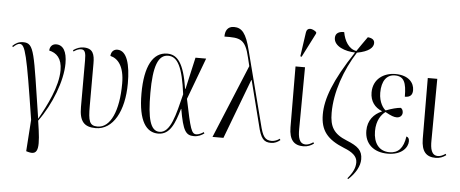

<svg xmlns="http://www.w3.org/2000/svg" viewBox="-75 -957 3183 1329"><g transform="rotate(5 1516.0 -292.5)"><path d="M159 215C236 236 238 176 209 -7C298 -128 363 -297 363 -418C363 -501 336 -544 288 -544C262 -544 244 -526 243 -497C294 -486 333 -451 333 -368C333 -253 263 -119 208 -20C137 -476 138 -539 59 -539C28 -539 6 -527 -15 -506L-9 -499C9 -516 23 -525 36 -525C74 -525 90 -458 160 -8L145 211Z M610 10C730 10 805 -125 805 -318C805 -447 780 -544 713 -544C690 -544 670 -529 668 -497C722 -484 766 -433 766 -314C766 -123 711 -2 622 -2C565 -2 556 -35 556 -140V-435C556 -496 545 -539 479 -539C453 -539 430 -530 407 -514L411 -505C431 -519 447 -525 463 -525C490 -525 496 -501 496 -451V-127C496 -29 528 10 610 10Z M1044 10C1127 10 1157 -73 1187 -174H1189C1215 -23 1236 6 1292 6C1323 6 1345 -6 1363 -19L1358 -28C1346 -19 1324 -8 1308 -8C1274 -8 1265 -38 1222 -247L1330 -536H1256L1206 -315H1203C1176 -492 1130 -547 1059 -547C960 -547 905 -446 905 -257C905 -62 963 10 1044 10ZM1052 -3C989 -3 966 -88 966 -266C966 -451 997 -533 1067 -533C1132 -533 1169 -464 1193 -276C1157 -131 1129 -3 1052 -3Z M1421 0H1497L1654 -415H1657L1734 -112C1756 -15 1778 6 1828 6C1853 6 1875 -5 1891 -19L1886 -28C1874 -18 1851 -8 1832 -8C1785 -8 1768 -31 1747 -119L1618 -619C1589 -736 1558 -771 1503 -771C1458 -771 1442 -737 1443 -699C1551 -701 1589 -697 1619 -564L1632 -510Z M1987 -606 2073 -775V-785C2045 -809 2007 -815 2002 -776L1978 -609ZM2053 10C2081 10 2105 0 2125 -15L2120 -24C2102 -12 2085 -4 2068 -4C2022 -4 2013 -51 2014 -109L2017 -536H1951L1953 -113C1954 -25 1988 10 2053 10Z M2382 209C2433 162 2460 111 2460 65C2460 3 2428 -24 2349 -56C2257 -93 2228 -141 2228 -238C2228 -384 2285 -540 2366 -668C2449 -683 2479 -714 2479 -744C2479 -767 2462 -778 2432 -781C2406 -745 2383 -711 2361 -679C2307 -688 2276 -744 2266 -802C2237 -803 2205 -794 2205 -757C2205 -698 2285 -669 2353 -668C2215 -460 2168 -329 2168 -222C2168 -110 2216 -51 2335 -3C2389 18 2428 45 2428 89C2428 126 2414 158 2376 204Z M2639 10C2736 10 2778 -45 2778 -88C2778 -106 2772 -116 2758 -120C2746 -37 2710 -1 2650 -1C2577 -1 2538 -56 2538 -138C2538 -214 2571 -255 2599 -276C2640 -253 2660 -246 2679 -246C2704 -246 2718 -263 2718 -282C2718 -300 2709 -310 2702 -314C2675 -312 2641 -303 2599 -287C2584 -297 2551 -338 2551 -406C2551 -488 2585 -534 2642 -534C2705 -534 2723 -492 2723 -393C2763 -393 2776 -413 2776 -443C2776 -492 2739 -544 2645 -544C2564 -544 2491 -496 2491 -403C2491 -341 2524 -300 2573 -280V-277C2519 -254 2478 -208 2478 -136C2478 -47 2539 10 2639 10Z M2972 10C3000 10 3024 0 3044 -15L3039 -24C3021 -12 3004 -4 2987 -4C2941 -4 2932 -51 2933 -109L2936 -536H2870L2872 -113C2873 -25 2907 10 2972 10Z"/></g></svg>

Font: Noto Serif Display ExtraCondensed Light
Style: Regular
Weight: 300
Width: 2
Designer: Monotype Design Team
Foundry: Monotype Imaging Inc.
Version: Version 2.009